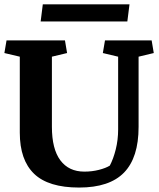

<svg xmlns="http://www.w3.org/2000/svg" viewBox="-20 -845 724 876"><path d="M216.8 -266.6Q216.8 -165 255.4 -113.5Q293.9 -62 364.7 -62Q400.4 -62 431.6 -70.1Q462.9 -78.1 481 -89.4Q497.1 -119.6 508.1 -163.3Q519 -207 519 -254.4V-586.4L449.2 -603L459 -660.6H671.9L681.6 -603L612.3 -586.4V-265.6Q612.3 -126 545.9 -57.6Q479.5 10.7 340.8 10.7Q200.7 10.7 135.5 -52.2Q70.3 -115.2 70.3 -239.7V-586.4L0 -603L9.8 -660.6H276.4L286.1 -603L216.8 -586.4ZM175.3 -825.2H570.8L561 -747.1H165.5Z"/></svg>

Font: Noticia Text
Style: Bold
Weight: 700
Designer: JM Sole
Foundry: JM Sole
Version: Version 1.003